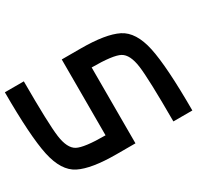

<svg xmlns="http://www.w3.org/2000/svg" viewBox="-117 -860 1233 1096"><g transform="rotate(-30 500.0 -312.5)"><path d="M0 -625H125Q125 -343.8 136.7 -257.8Q148.4 -171.9 191.4 -148.4Q234.4 -125 375 -125V-625H500Q664.1 -625 742.2 -585.9Q820.3 -546.9 847.7 -418Q875 -289.1 875 0H750Q750 -281.2 738.3 -367.2Q726.6 -453.1 683.6 -476.6Q640.6 -500 500 -500V0H375Q210.9 0 132.8 -39.1Q54.7 -78.1 27.3 -207Q0 -335.9 0 -625Z"/></g></svg>

Font: CraftyPE
Style: Regular
Weight: 400
Designer: Erek Butcher
Foundry: Haunted Coop
Version: Version 0.018;April 4, 2024;FontCreator 15.0.0.2962 64-bit